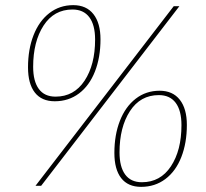

<svg xmlns="http://www.w3.org/2000/svg" viewBox="-20 -723 800 747"><path d="M265 -703Q316 -703 343.5 -668Q371 -633 371 -570Q371 -500 349.5 -445Q328 -390 287.5 -359.5Q247 -329 193 -329Q142 -329 115.5 -363Q89 -397 89 -461Q89 -531 110.5 -586Q132 -641 172 -672Q212 -703 265 -703ZM118 0 656 -699H678L140 0ZM262 -686Q190 -686 149.5 -623.5Q109 -561 109 -463Q109 -407 131 -377Q153 -347 196 -347Q268 -347 309 -409Q350 -471 350 -569Q350 -626 327.5 -656Q305 -686 262 -686ZM601 -370Q652 -370 679.5 -335Q707 -300 707 -237Q707 -167 685.5 -112Q664 -57 623.5 -26.5Q583 4 529 4Q478 4 451.5 -30Q425 -64 425 -128Q425 -198 446.5 -253Q468 -308 508 -339Q548 -370 601 -370ZM598 -353Q526 -353 485.5 -290.5Q445 -228 445 -130Q445 -74 467 -44Q489 -14 532 -14Q604 -14 645 -76Q686 -138 686 -236Q686 -293 663.5 -323Q641 -353 598 -353Z"/></svg>

Font: Argentum Sans Thin
Style: Italic
Weight: 100
Italic angle: -11°
Designer: Julieta Ulanovsky (font), Cristiano Sobral (main changes and remaster)
Foundry: Julieta Ulanovsky (font), Cristiano Sobral (main changes and remaster)
Version: Version 2.007;June 15, 2022;FontCreator 14.0.0.2814 64-bit; 